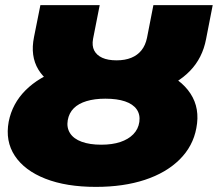

<svg xmlns="http://www.w3.org/2000/svg" viewBox="-20 -720 852 751"><path d="M355 11Q239 11 157.5 -21Q76 -53 38 -110.5Q0 -168 14 -244Q28 -315 80 -367Q132 -419 215.5 -447.5Q299 -476 407 -476Q524 -476 605.5 -444Q687 -412 725 -354Q763 -296 748 -219Q735 -148 682.5 -96Q630 -44 546.5 -16.5Q463 11 355 11ZM376 -154Q419 -154 450.5 -164.5Q482 -175 501.5 -195Q521 -215 525 -243Q529 -272 514.5 -292.5Q500 -313 469 -323.5Q438 -334 392 -334Q350 -334 318.5 -324.5Q287 -315 268.5 -296.5Q250 -278 245 -250Q240 -221 254 -199Q268 -177 299.5 -165.5Q331 -154 376 -154ZM415 -340Q308 -340 235 -367.5Q162 -395 130 -448Q98 -501 113 -575L138 -700H370L344 -568Q339 -541 348.5 -522.5Q358 -504 380 -494Q402 -484 436 -484Q469 -484 493.5 -494Q518 -504 533.5 -523.5Q549 -543 555 -572L580 -700H812L786 -567Q772 -493 723 -442.5Q674 -392 596 -366Q518 -340 415 -340Z"/></svg>

Font: Montserrat Thin Black
Style: Italic
Weight: 900
Italic angle: -11.3°
Version: Version 9.000